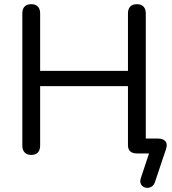

<svg xmlns="http://www.w3.org/2000/svg" viewBox="-20 -732 820 916"><path d="M719 137.5Q714 151 704.5 157.5Q695 164 684 164.2Q673 164.5 664 159Q655 153.5 651 143Q647 132.5 652 117.5L696.5 -16.5L707 0H633Q612.5 0 601.5 -9.8Q590.5 -19.5 590.5 -40V-321H171.5V-37Q171.5 -16.5 161 -4.8Q150.5 7 129 7Q108.5 7 97.5 -4.8Q86.5 -16.5 86.5 -37V-668Q86.5 -689.5 97.5 -700.8Q108.5 -712 129 -712Q149.5 -712 160.5 -700.8Q171.5 -689.5 171.5 -668V-394H590.5V-668Q590.5 -689.5 601.5 -700.8Q612.5 -712 633 -712Q653.5 -712 664.5 -700.8Q675.5 -689.5 675.5 -668V-32.5L637 -71H732.5Q758.5 -71 769.2 -58Q780 -45 772 -20.5Z"/></svg>

Font: Nunito ExtraLight
Style: Regular
Weight: 200
Designer: Vernon Adams
Foundry: Vernon Adams
Version: Version 3.602;April 4, 2023;FontCreator 14.0.0.2856 64-bit